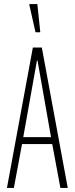

<svg xmlns="http://www.w3.org/2000/svg" viewBox="-20 -921 367 941"><path d="M14 0 141 -688H185L312 0H276L236 -215H88L48 0ZM94 -249H230L164 -624H161ZM154 -763 124 -896V-901H163L177 -768V-763Z"/></svg>

Font: Saira Ultra Condensed Thin
Style: Regular
Weight: 100
Width: 1
Designer: Hector Gatti with collaboration of the Omnibus-Type team
Foundry: Omnibus-Type
Version: Version 1.001; ttfautohint (v1.8)